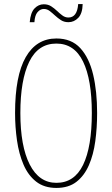

<svg xmlns="http://www.w3.org/2000/svg" viewBox="-20 -913 551 943"><path d="M457 -358Q457 -286 448 -219.5Q439 -153 416.5 -101.5Q394 -50 355.5 -20Q317 10 257 10Q197 10 157.5 -21Q118 -52 95.5 -104.5Q73 -157 63.5 -223Q54 -289 54 -358Q54 -541 106.5 -632.5Q159 -724 257 -724Q331 -724 374.5 -676.5Q418 -629 437.5 -546.5Q457 -464 457 -358ZM80 -358Q80 -195 126 -105Q172 -15 257 -15Q345 -15 388 -103Q431 -191 431 -358Q431 -522 388 -610.5Q345 -699 257 -699Q167 -699 123.5 -609.5Q80 -520 80 -358ZM126 -804Q130 -851 149.5 -871.5Q169 -892 195 -892Q216 -892 231.5 -882Q247 -872 260 -859.5Q273 -847 286.5 -837Q300 -827 316 -827Q359 -827 364 -893H386Q385 -847 364.5 -825.5Q344 -804 316 -804Q295 -804 279.5 -814Q264 -824 250.5 -836.5Q237 -849 224 -859Q211 -869 195 -869Q178 -869 164.5 -853.5Q151 -838 149 -804Z"/></svg>

Font: Noto Sans ExtraCondensed Thin
Style: Regular
Weight: 100
Width: 2
Designer: Monotype Design Team
Foundry: Monotype Imaging Inc.
Version: Version 2.013; ttfautohint (v1.8.4.7-5d5b)